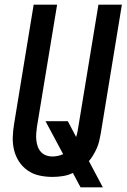

<svg xmlns="http://www.w3.org/2000/svg" viewBox="-20 -755 545 827"><path d="M327 52 294 -10Q273 0 250.5 3.5Q228 7 206 7Q177 7 149.5 1Q122 -5 99.5 -20.5Q77 -36 62 -59Q47 -82 40.5 -109Q34 -136 35 -165Q36 -194 41 -223L125 -735H226L139 -208Q137 -194 136 -179.5Q135 -165 136.5 -151Q138 -137 142.5 -124Q147 -111 156 -101Q165 -91 178 -86Q191 -81 206 -81Q217 -81 229 -83.5Q241 -86 252 -91L176 -233H272L308 -165Q310 -172 312 -179.5Q314 -187 315 -194L404 -735H505L414 -180Q411 -164 407.5 -148.5Q404 -133 397.5 -118Q391 -103 382.5 -88.5Q374 -74 363 -61L423 52Z"/></svg>

Font: Iosevka Term Curly SmBd Obl
Style: Regular
Weight: 600
Italic angle: -9°
Designer: Belleve Invis
Foundry: Belleve Invis
Version: Version 32.3.0